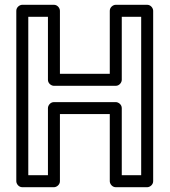

<svg xmlns="http://www.w3.org/2000/svg" viewBox="-20 -756 711 801"><path d="M569 -25H488V-305C488 -320 474 -330 463 -330H205C190 -330 180 -316 180 -305V-25H98V-686H180V-423C180 -408 194 -398 205 -398H463C478 -398 488 -412 488 -423V-686H569ZM594 25C605 25 619 15 619 0V-711C619 -722 609 -736 594 -736H463C452 -736 438 -726 438 -711V-448H230V-711C230 -722 220 -736 205 -736H73C62 -736 48 -726 48 -711V0C48 11 58 25 73 25H205C216 25 230 15 230 0V-280H438V0C438 11 448 25 463 25Z"/></svg>

Font: Asimov
Style: NarOu
Weight: 500
Designer: Google
Version: Version 2.000980; 2014